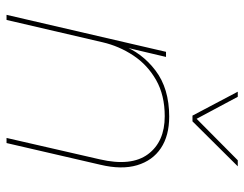

<svg xmlns="http://www.w3.org/2000/svg" viewBox="-102 -664 765 602"><g transform="rotate(90 281.0 -362.5)"><path d="M26 0 142 -500H158L125 -360L121 -361Q144 -424 200.5 -467Q257 -510 345 -510Q405 -510 444 -484Q483 -458 497.5 -409.5Q512 -361 496 -294L428 0H412L479 -292Q502 -391 463 -443.5Q424 -496 344 -496Q278 -496 230.5 -469Q183 -442 153.5 -397.5Q124 -353 112 -301L42 0ZM342 -583 267 -725H283L352 -596L482 -725H501L360 -583Z"/></g></svg>

Font: Work Sans Thin
Style: Italic
Weight: 250
Italic angle: -13°
Designer: Wei Huang
Foundry: Wei Huang
Version: Version 2.012